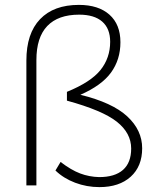

<svg xmlns="http://www.w3.org/2000/svg" viewBox="-20 -759 639 786"><path d="M562 -152Q562 -78 515 -35.5Q468 7 387 7Q335 7 287.5 -11Q240 -29 207 -61L228 -96Q271 -63 308 -49Q345 -35 386 -34Q450 -34 483.5 -63.5Q517 -93 517 -151Q517 -214 458.5 -260.5Q400 -307 254 -347V-383Q352 -423 391.5 -472.5Q431 -522 431 -588Q431 -642 398.5 -670.5Q366 -699 304 -699Q218 -699 173.5 -652.5Q129 -606 129 -513V0H88V-511Q88 -622 144 -680.5Q200 -739 303 -739Q383 -739 428 -699Q473 -659 473 -586Q473 -515 434.5 -462Q396 -409 309 -371Q440 -339 501 -282.5Q562 -226 562 -152Z"/></svg>

Font: MuliDisplayVN ExtraLight
Style: Regular
Weight: 200
Designer: Vernon Adams
Foundry: Vernon Adams
Version: Version 2.100